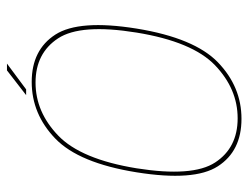

<svg xmlns="http://www.w3.org/2000/svg" viewBox="-101 -608 713 551"><g transform="rotate(-90 255.5 -332.5)"><path d="M190 4Q282 4 352 -63.5Q422 -131 449 -297Q475.5 -462 431.8 -530Q388 -598 296 -598Q203.5 -598 133.2 -530.2Q63 -462.5 36.5 -297Q10 -131.5 53.8 -63.8Q97.5 4 190 4ZM191.5 -7Q107 -7 64.8 -71.5Q22.5 -136 48 -297Q74 -456.5 141.8 -521.8Q209.5 -587 294 -587Q378.5 -587 421 -522.2Q463.5 -457.5 437.5 -297Q411.5 -137 343.8 -72Q276 -7 191.5 -7ZM258 -614H274.5L348.5 -669H329Z"/></g></svg>

Font: Anybody UltraCondensed Thin Thin
Style: Italic
Weight: 250
Italic angle: -10°
Version: Version 1.111